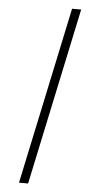

<svg xmlns="http://www.w3.org/2000/svg" viewBox="-62 -748 512 1008"><g transform="rotate(5 194.5 -244.0)"><path d="M78 223 276 -711H324L126 223Z"/></g></svg>

Font: Ysabeau Office Light
Style: Italic
Weight: 300
Italic angle: -12°
Designer: Christian Thalmann (Catharsis Fonts)
Version: Version 2.001;gftools[0.9.30]; featfreeze: tnum,lnum,ss02